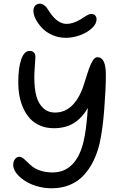

<svg xmlns="http://www.w3.org/2000/svg" viewBox="-20 -970 670 1030"><path d="M159.2 -911.1Q159.2 -928.7 168.5 -939.5Q177.7 -950.2 194.8 -950.2Q205.1 -950.2 214.6 -943.6Q224.1 -937 229 -930.7Q233.9 -924.3 242.2 -911.6Q244.1 -908.7 245.1 -907.2Q287.6 -841.8 337.9 -841.8Q370.1 -841.8 411.1 -865.2Q416.5 -868.7 427 -875.5Q437.5 -882.3 442.9 -885.7Q448.2 -889.2 455.8 -892.1Q463.4 -895 469.2 -895Q483.4 -895 490.7 -887Q498 -878.9 498 -866.2Q498 -842.3 473.6 -819.1Q449.2 -795.9 410.6 -781.5Q372.1 -767.1 333 -767.1Q293.9 -767.1 259.5 -782.7Q225.1 -798.3 204.1 -821.3Q183.1 -844.2 171.1 -868.2Q159.2 -892.1 159.2 -911.1ZM257.8 40Q222.2 40 189 31.7Q155.8 23.4 131.1 10.3Q106.4 -2.9 88.1 -19.3Q69.8 -35.6 60.3 -52.7Q50.8 -69.8 50.8 -85Q50.8 -103.5 60.3 -116.2Q69.8 -128.9 84 -128.9Q94.2 -128.9 105 -120.4Q115.7 -111.8 127.9 -99.4Q140.1 -86.9 156.5 -74.5Q172.9 -62 200.2 -53.5Q227.5 -44.9 262.2 -44.9Q325.2 -44.9 367.2 -87.4Q409.2 -129.9 428.2 -210.9Q443.4 -272.5 451.2 -391.1Q418.9 -335.4 374.8 -308.8Q330.6 -282.2 269 -282.2Q228.5 -282.2 195.8 -296.1Q163.1 -310.1 141.6 -333.3Q120.1 -356.4 105.5 -388.4Q90.8 -420.4 84.5 -455.1Q78.1 -489.7 78.1 -527.8Q78.1 -606.9 94 -651.9Q109.9 -696.8 138.2 -696.8Q169.9 -696.8 169.9 -663.1Q169.9 -652.8 167 -616.2Q164.1 -579.6 164.1 -554.2Q164.1 -497.1 174.6 -456.5Q185.1 -416 210.7 -391.1Q236.3 -366.2 275.9 -366.2Q327.1 -366.2 365.5 -402.8Q403.8 -439.5 426.8 -506.8Q431.2 -520 437.3 -539.3Q443.4 -558.6 447.5 -571.5Q451.7 -584.5 457 -600.1Q462.4 -615.7 467.3 -626Q472.2 -636.2 477.8 -645.3Q483.4 -654.3 489.7 -658.7Q496.1 -663.1 502.9 -663.1Q547.9 -663.1 547.9 -568.8Q547.9 -494.6 539.3 -384.3Q530.8 -273.9 514.2 -200.2Q502 -149.4 481.9 -107.9Q461.9 -66.4 431.4 -32.2Q400.9 2 356.7 21Q312.5 40 257.8 40Z"/></svg>

Font: Shantell Sans Irregular
Style: Regular
Weight: 400
Designer: Stephen Nixon, Anya Danilova, Shantell Martin
Foundry: Arrow Type
Version: Version 1.006;[9816181b4]